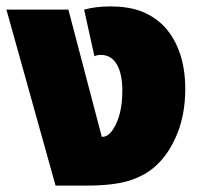

<svg xmlns="http://www.w3.org/2000/svg" viewBox="-20 -578 628 598"><path d="M0 -548H193L297 -152H300Q318 -152 334 -178Q361 -222 361 -295Q361 -349 343.5 -378Q326 -407 294 -407Q283 -407 274 -403L242 -548Q278 -558 323 -558Q378 -558 416.5 -544Q455 -530 485 -502Q520 -468 538.5 -417Q557 -366 557 -301Q557 -223 532 -161.5Q507 -100 467 -63Q434 -32 384.5 -16Q335 0 250 0H153Z"/></svg>

Font: Noto Sans Thai Black
Style: Regular
Weight: 900
Designer: Monotype Design Team
Foundry: Monotype Imaging Inc.
Version: Version 1.000